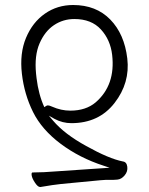

<svg xmlns="http://www.w3.org/2000/svg" viewBox="-20 -503 596 767"><path d="M157 -75Q166 -82 171.5 -82Q177 -82 188 -77Q224 -61 261 -61Q323 -61 362 -94Q442 -163 428 -284Q421 -344 383 -385.5Q345 -427 277 -427Q232 -427 195.5 -402.5Q159 -378 138 -329.5Q117 -281 124 -209L126 -191Q134 -125 157 -75ZM140 244Q131 244 119.5 226.5Q108 209 106.5 197.5Q105 186 110 186Q151 186 213 181L418 167L394 159Q298 128 222.5 71.5Q147 15 112 -55.5Q77 -126 67.5 -208Q58 -290 84 -352Q110 -414 159.5 -448.5Q209 -483 272 -483Q364 -483 420.5 -425Q477 -367 488.5 -269.5Q500 -172 437.5 -91.5Q375 -11 265 -11Q230 -11 198 -28L175 -41L192 -21Q238 33 324 80Q415 131 471 142Q486 144 488.5 163Q491 182 478 197.5Q465 213 449 214.5Q433 216 418 215.5Q403 215 381 217L224 232Q194 235 142 244Z"/></svg>

Font: ToneOZ-Pinyin-WenKai-Light
Style: Light
Weight: 300
Designer: Fontworks Inc.
Foundry: ToneOZ
Version: Version 0.240331